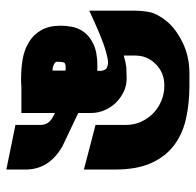

<svg xmlns="http://www.w3.org/2000/svg" viewBox="-26 -583 609 597"><g transform="rotate(-90 278.5 -284.5)"><path d="M49.8 -328.1 188.5 -292V-198.2Q188.5 -172.9 198.2 -150.9Q208 -128.9 224.6 -112.8Q241.2 -96.7 263.2 -87.4Q285.2 -78.1 309.6 -78.1H312.5Q350.6 -78.1 377.4 -104.5Q404.3 -130.9 404.3 -168.9V-204.1Q393.6 -201.2 384.8 -199.2Q376 -197.3 369.1 -196.3L336.9 -195.3Q313.5 -194.3 293.5 -203.6Q273.4 -212.9 258.3 -228Q243.2 -243.2 234.4 -263.7Q225.6 -284.2 225.6 -306.6V-345.7L123 -394.5Q49.8 -435.5 49.8 -509.8V-569.3L188.5 -541V-463.9Q188.5 -437.5 212.9 -424.8L225.6 -418V-522.5H308.6Q314.5 -523.4 320.3 -523.4Q326.2 -523.4 333 -523.4Q363.3 -523.4 392.6 -518.6Q421.9 -513.7 445.3 -499.5Q468.8 -485.4 482.9 -461.4Q497.1 -437.5 497.1 -399.4Q497.1 -384.8 493.7 -365.2Q490.2 -345.7 477.5 -328.1Q464.8 -310.5 439.5 -298.3Q414.1 -286.1 370.1 -286.1Q362.3 -286.1 357.4 -287.1L356.4 -276.4Q358.4 -259.8 367.2 -256.3Q376 -252.9 380.9 -252.9Q394.5 -252.9 423.8 -261.7Q453.1 -270.5 509.8 -295.9L543.9 -311.5V-173.8Q543.9 -146.5 539.1 -123Q534.2 -99.6 510.7 -70.3Q487.3 -42 444.3 -21Q401.4 0 348.6 0H310.5Q256.8 0 209.5 -10.3Q162.1 -20.5 126.5 -46.9Q90.8 -73.2 70.3 -118.2Q49.8 -163.1 49.8 -232.4ZM384.8 -415Q377 -424.8 357.4 -425.8V-385.7Q360.4 -384.8 363.8 -384.8Q367.2 -384.8 369.1 -384.8Q381.8 -384.8 383.3 -392.1Q384.8 -399.4 384.8 -407.2Z"/></g></svg>

Font: Shorif Bongobondhu ANSI V2
Style: Regular
Weight: 400
Designer: Shorif Uddin Shishir, Shorif art & Design, e-mail : shorifart@gmail.com, facebook : Shorif2001
Foundry: Lipighor Font Foundry
Version: Designed By Shorif Uddin Shishir | Build By Niladri Shekhar 